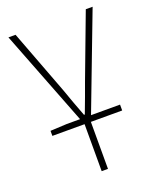

<svg xmlns="http://www.w3.org/2000/svg" viewBox="-133 -555 687 853"><g transform="rotate(-20 211.0 -128.0)"><path d="M198.2 222.2V0H45.9V-23.9L124 -27.8H187L12.2 -478H45.9L160.2 -175.8Q184.6 -106 210 -40H213.9Q244.6 -120.6 264.2 -175.8L377.9 -478H410.2L238.8 -27.8H376V0H228V222.2Z"/></g></svg>

Font: Source Sans 3 ExtraLight
Style: Regular
Weight: 200
Designer: Paul D. Hunt
Foundry: Adobe
Version: Version 3.052;hotconv 1.1.0;makeotfexe 2.6.0